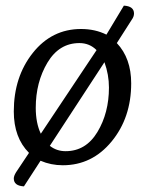

<svg xmlns="http://www.w3.org/2000/svg" viewBox="-20 -577 525 682"><path d="M351 -356 157 -59Q181 -40 213 -40Q285 -40 326 -108Q367 -176 367 -266Q367 -312 351 -356ZM262 -424Q190 -424 148.5 -354.5Q107 -285 107 -194Q107 -140 125 -102L323 -399Q298 -424 262 -424ZM203 10Q161 10 124 -6L65 85Q29 83 29 57Q29 48 37 35L83 -34Q29 -88 29 -181Q29 -304 96.5 -389Q164 -474 268 -474Q318 -474 358 -454Q391 -508 420 -557Q456 -555 456 -529Q456 -518 448 -507L395 -424Q446 -370 446 -281Q446 -159 376.5 -74.5Q307 10 203 10Z"/></svg>

Font: Overlock
Style: Italic
Weight: 400
Designer: Dario Muhafara
Foundry: Dario Manuel Muhafara
Version: Version 1.001